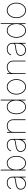

<svg xmlns="http://www.w3.org/2000/svg" viewBox="2400 -3168 779 5619"><g transform="rotate(-90 2789.5 -358.5)"><path d="M218.8 11.2Q173.8 11.2 135.5 -6.8Q97.2 -24.9 73.7 -60.1Q50.3 -95.2 50.3 -145.5Q50.3 -173.8 59.6 -198.2Q68.8 -222.7 91.8 -241.9Q114.7 -261.2 155 -275.1Q195.3 -289.1 257.8 -296.4Q297.4 -301.3 331.1 -307.1Q364.7 -313 385.3 -324.7Q405.8 -336.4 405.8 -357.4V-386.7Q405.8 -428.7 386.2 -460Q366.7 -491.2 331.5 -508.8Q296.4 -526.4 249.5 -526.4Q209.5 -526.4 176.3 -513.7Q143.1 -501 120.1 -477.8Q97.2 -454.6 87.4 -422.4L65.9 -429.7Q76.7 -465.8 103 -492.4Q129.4 -519 167.2 -533.9Q205.1 -548.8 249.5 -548.8Q290.5 -548.8 323.5 -536.6Q356.4 -524.4 379.9 -502.4Q403.3 -480.5 415.8 -450.9Q428.2 -421.4 428.2 -386.7V0H405.8V-109.9H402.8Q386.7 -73.2 359.1 -46.4Q331.5 -19.5 295.9 -4.2Q260.3 11.2 218.8 11.2ZM218.8 -11.2Q270.5 -11.2 313 -38.3Q355.5 -65.4 380.6 -114.7Q405.8 -164.1 405.8 -230V-313Q395 -305.7 381.3 -299.6Q367.7 -293.5 350.1 -289.1Q332.5 -284.7 311.3 -281.2Q290 -277.8 265.1 -274.9Q192.4 -266.1 150.4 -249Q108.4 -231.9 90.6 -206.3Q72.8 -180.7 72.8 -145.5Q72.8 -104.5 92 -74.5Q111.3 -44.4 144.8 -27.8Q178.2 -11.2 218.8 -11.2Z M823.7 11.2Q778.8 11.2 741.5 -7.1Q704.1 -25.4 677 -58.8Q649.9 -92.3 635.7 -136.7H633.3V0H610.8V-727.5H633.3V-401.4H635.7Q649.4 -445.8 676.8 -479Q704.1 -512.2 741.7 -530.5Q779.3 -548.8 823.7 -548.8Q887.7 -548.8 935.5 -512.2Q983.4 -475.6 1010 -412.4Q1036.6 -349.1 1036.6 -269Q1036.6 -188.5 1010.3 -125Q983.9 -61.5 936 -25.1Q888.2 11.2 823.7 11.2ZM823.7 -11.2Q881.3 -11.2 924.1 -44.9Q966.8 -78.6 990.5 -137Q1014.2 -195.3 1014.2 -269Q1014.2 -343.3 990.5 -401.4Q966.8 -459.5 924.1 -492.9Q881.3 -526.4 823.7 -526.4Q765.6 -526.4 722.9 -492.9Q680.2 -459.5 656.7 -401.4Q633.3 -343.3 633.3 -269Q633.3 -195.3 656.7 -137Q680.2 -78.6 722.7 -44.9Q765.1 -11.2 823.7 -11.2Z M1323.2 11.2Q1278.3 11.2 1240 -6.8Q1201.7 -24.9 1178.2 -60.1Q1154.8 -95.2 1154.8 -145.5Q1154.8 -173.8 1164.1 -198.2Q1173.3 -222.7 1196.3 -241.9Q1219.2 -261.2 1259.5 -275.1Q1299.8 -289.1 1362.3 -296.4Q1401.9 -301.3 1435.5 -307.1Q1469.2 -313 1489.7 -324.7Q1510.3 -336.4 1510.3 -357.4V-386.7Q1510.3 -428.7 1490.7 -460Q1471.2 -491.2 1436 -508.8Q1400.9 -526.4 1354 -526.4Q1314 -526.4 1280.8 -513.7Q1247.6 -501 1224.6 -477.8Q1201.7 -454.6 1191.9 -422.4L1170.4 -429.7Q1181.2 -465.8 1207.5 -492.4Q1233.9 -519 1271.7 -533.9Q1309.6 -548.8 1354 -548.8Q1395 -548.8 1428 -536.6Q1460.9 -524.4 1484.4 -502.4Q1507.8 -480.5 1520.3 -450.9Q1532.7 -421.4 1532.7 -386.7V0H1510.3V-109.9H1507.3Q1491.2 -73.2 1463.6 -46.4Q1436 -19.5 1400.4 -4.2Q1364.7 11.2 1323.2 11.2ZM1323.2 -11.2Q1375 -11.2 1417.5 -38.3Q1460 -65.4 1485.1 -114.7Q1510.3 -164.1 1510.3 -230V-313Q1499.5 -305.7 1485.8 -299.6Q1472.2 -293.5 1454.6 -289.1Q1437 -284.7 1415.8 -281.2Q1394.5 -277.8 1369.6 -274.9Q1296.9 -266.1 1254.9 -249Q1212.9 -231.9 1195.1 -206.3Q1177.2 -180.7 1177.2 -145.5Q1177.2 -104.5 1196.5 -74.5Q1215.8 -44.4 1249.3 -27.8Q1282.7 -11.2 1323.2 -11.2Z M1737.8 -361.3V0H1715.3V-541H1737.8V-423.8H1731.9Q1749.5 -486.3 1801.5 -517.6Q1853.5 -548.8 1915.5 -548.8Q1971.7 -548.8 2014.4 -525.1Q2057.1 -501.5 2081.5 -459.5Q2106 -417.5 2106 -361.3V0H2083.5V-361.3Q2083.5 -435.5 2036.6 -481Q1989.7 -526.4 1915.5 -526.4Q1864.7 -526.4 1824.5 -505.1Q1784.2 -483.9 1761 -446.5Q1737.8 -409.2 1737.8 -361.3Z M2468.8 11.2Q2404.8 11.2 2356.7 -25.1Q2308.6 -61.5 2282.2 -125Q2255.9 -188.5 2255.9 -269Q2255.9 -349.1 2282.5 -412.4Q2309.1 -475.6 2357.2 -512.2Q2405.3 -548.8 2468.8 -548.8Q2513.2 -548.8 2550.8 -530.5Q2588.4 -512.2 2616 -479Q2643.6 -445.8 2656.2 -401.4H2659.2V-727.5H2681.6V0H2659.2V-136.7H2656.2Q2643.1 -92.3 2615.7 -58.8Q2588.4 -25.4 2551 -7.1Q2513.7 11.2 2468.8 11.2ZM2468.8 -11.2Q2526.9 -11.2 2569.6 -44.9Q2612.3 -78.6 2635.7 -137Q2659.2 -195.3 2659.2 -269Q2659.2 -343.3 2635.5 -401.4Q2611.8 -459.5 2569.3 -492.9Q2526.9 -526.4 2468.8 -526.4Q2411.6 -526.4 2368.7 -492.9Q2325.7 -459.5 2302 -401.4Q2278.3 -343.3 2278.3 -269Q2278.3 -195.3 2302 -137Q2325.7 -78.6 2368.4 -44.9Q2411.1 -11.2 2468.8 -11.2Z M3057.6 11.2Q2993.2 11.2 2941.9 -25.6Q2890.6 -62.5 2860.8 -126Q2831.1 -189.5 2831.1 -269Q2831.1 -349.1 2860.8 -412.1Q2890.6 -475.1 2941.9 -512Q2993.2 -548.8 3057.6 -548.8Q3122.1 -548.8 3173.1 -512Q3224.1 -475.1 3253.7 -411.9Q3283.2 -348.6 3283.2 -269Q3283.2 -189.5 3253.9 -126Q3224.6 -62.5 3173.6 -25.6Q3122.6 11.2 3057.6 11.2ZM3057.6 -11.2Q3116.2 -11.2 3162.1 -44.9Q3208 -78.6 3234.4 -137Q3260.7 -195.3 3260.7 -269Q3260.7 -342.3 3234.1 -400.6Q3207.5 -459 3161.6 -492.7Q3115.7 -526.4 3057.6 -526.4Q3000 -526.4 2953.9 -492.4Q2907.7 -458.5 2880.6 -400.4Q2853.5 -342.3 2853.5 -269Q2853.5 -195.3 2880.4 -137Q2907.2 -78.6 2953.4 -44.9Q2999.5 -11.2 3057.6 -11.2Z M3455.6 -361.3V0H3433.1V-541H3455.6V-423.8H3449.7Q3467.3 -486.3 3519.3 -517.6Q3571.3 -548.8 3633.3 -548.8Q3689.5 -548.8 3732.2 -525.1Q3774.9 -501.5 3799.3 -459.5Q3823.7 -417.5 3823.7 -361.3V0H3801.3V-361.3Q3801.3 -435.5 3754.4 -481Q3707.5 -526.4 3633.3 -526.4Q3582.5 -526.4 3542.2 -505.1Q3502 -483.9 3478.8 -446.5Q3455.6 -409.2 3455.6 -361.3Z M4134.3 11.2Q4089.4 11.2 4051 -6.8Q4012.7 -24.9 3989.3 -60.1Q3965.8 -95.2 3965.8 -145.5Q3965.8 -173.8 3975.1 -198.2Q3984.4 -222.7 4007.3 -241.9Q4030.3 -261.2 4070.6 -275.1Q4110.8 -289.1 4173.3 -296.4Q4212.9 -301.3 4246.6 -307.1Q4280.3 -313 4300.8 -324.7Q4321.3 -336.4 4321.3 -357.4V-386.7Q4321.3 -428.7 4301.8 -460Q4282.2 -491.2 4247.1 -508.8Q4211.9 -526.4 4165 -526.4Q4125 -526.4 4091.8 -513.7Q4058.6 -501 4035.6 -477.8Q4012.7 -454.6 4002.9 -422.4L3981.4 -429.7Q3992.2 -465.8 4018.6 -492.4Q4044.9 -519 4082.8 -533.9Q4120.6 -548.8 4165 -548.8Q4206.1 -548.8 4239 -536.6Q4272 -524.4 4295.4 -502.4Q4318.8 -480.5 4331.3 -450.9Q4343.8 -421.4 4343.8 -386.7V0H4321.3V-109.9H4318.4Q4302.2 -73.2 4274.7 -46.4Q4247.1 -19.5 4211.4 -4.2Q4175.8 11.2 4134.3 11.2ZM4134.3 -11.2Q4186 -11.2 4228.5 -38.3Q4271 -65.4 4296.1 -114.7Q4321.3 -164.1 4321.3 -230V-313Q4310.5 -305.7 4296.9 -299.6Q4283.2 -293.5 4265.6 -289.1Q4248 -284.7 4226.8 -281.2Q4205.6 -277.8 4180.7 -274.9Q4107.9 -266.1 4065.9 -249Q4023.9 -231.9 4006.1 -206.3Q3988.3 -180.7 3988.3 -145.5Q3988.3 -104.5 4007.6 -74.5Q4026.9 -44.4 4060.3 -27.8Q4093.8 -11.2 4134.3 -11.2Z M4706.1 11.2Q4642.1 11.2 4594 -25.1Q4545.9 -61.5 4519.5 -125Q4493.2 -188.5 4493.2 -269Q4493.2 -349.1 4519.8 -412.4Q4546.4 -475.6 4594.5 -512.2Q4642.6 -548.8 4706.1 -548.8Q4750.5 -548.8 4788.1 -530.5Q4825.7 -512.2 4853.3 -479Q4880.9 -445.8 4893.6 -401.4H4896.5V-727.5H4918.9V0H4896.5V-136.7H4893.6Q4880.4 -92.3 4853 -58.8Q4825.7 -25.4 4788.3 -7.1Q4751 11.2 4706.1 11.2ZM4706.1 -11.2Q4764.2 -11.2 4806.9 -44.9Q4849.6 -78.6 4873 -137Q4896.5 -195.3 4896.5 -269Q4896.5 -343.3 4872.8 -401.4Q4849.1 -459.5 4806.6 -492.9Q4764.2 -526.4 4706.1 -526.4Q4648.9 -526.4 4606 -492.9Q4563 -459.5 4539.3 -401.4Q4515.6 -343.3 4515.6 -269Q4515.6 -195.3 4539.3 -137Q4563 -78.6 4605.7 -44.9Q4648.4 -11.2 4706.1 -11.2Z M5294.9 11.2Q5230.5 11.2 5179.2 -25.6Q5127.9 -62.5 5098.1 -126Q5068.4 -189.5 5068.4 -269Q5068.4 -349.1 5098.1 -412.1Q5127.9 -475.1 5179.2 -512Q5230.5 -548.8 5294.9 -548.8Q5359.4 -548.8 5410.4 -512Q5461.4 -475.1 5491 -411.9Q5520.5 -348.6 5520.5 -269Q5520.5 -189.5 5491.2 -126Q5461.9 -62.5 5410.9 -25.6Q5359.9 11.2 5294.9 11.2ZM5294.9 -11.2Q5353.5 -11.2 5399.4 -44.9Q5445.3 -78.6 5471.7 -137Q5498 -195.3 5498 -269Q5498 -342.3 5471.4 -400.6Q5444.8 -459 5398.9 -492.7Q5353 -526.4 5294.9 -526.4Q5237.3 -526.4 5191.2 -492.4Q5145 -458.5 5117.9 -400.4Q5090.8 -342.3 5090.8 -269Q5090.8 -195.3 5117.7 -137Q5144.5 -78.6 5190.7 -44.9Q5236.8 -11.2 5294.9 -11.2Z"/></g></svg>

Font: Inter 17pt Thin
Style: Regular
Weight: 250
Version: Version 4.001;git-66647c0bb